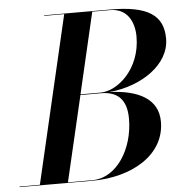

<svg xmlns="http://www.w3.org/2000/svg" viewBox="-99 -801 811 852"><g transform="rotate(-5 306.5 -375.0)"><path d="M278.5 0C452 0 604 -85 604 -235C604 -336.5 516 -381 387.5 -385.5C533 -399 659 -485 659 -600C659 -705 589.5 -750 424 -750H129V-747.5H218L44.5 -2.5H-46V0ZM422.5 -747.5C498.5 -747.5 529 -686.5 529 -620C529 -476 424.5 -386.5 348.5 -386.5H259L343 -747.5ZM350 -383.5C420.5 -383.5 464 -349 464 -260C464 -126 387 -2.5 278.5 -2.5H169.5L258.5 -383.5Z"/></g></svg>

Font: Bodoni* 72pt Medium
Style: Italic
Weight: 500
Italic angle: -13°
Version: Version 2.3